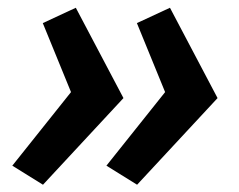

<svg xmlns="http://www.w3.org/2000/svg" viewBox="-20 -538 632 507"><path d="M93.5 -50.2 12.5 -100.5 167.5 -294.8 93 -477 180.2 -517.5 306 -279ZM342 -50.2 261 -100.5 416 -294.8 341.5 -477 428.8 -517.5 554.5 -279Z"/></svg>

Font: Ubuntu Sans
Style: Italic
Weight: 400
Italic angle: -13.5°
Designer: Dalton Maag Ltd
Foundry: Dalton Maag Ltd
Version: Version 1.006